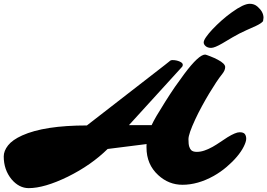

<svg xmlns="http://www.w3.org/2000/svg" viewBox="-25 -955 1404 1008"><path d="M1192.4 -890.6Q1253.9 -935.1 1286.1 -935.1Q1310.1 -935.1 1326.7 -920.4Q1358.4 -893.1 1358.4 -861.8Q1358.4 -856 1356 -843.8Q1346.7 -832 1318.4 -818.8L1269.5 -796.9Q1230 -779.3 1195.3 -758.8L1142.6 -727.5Q1101.6 -703.6 1083.5 -703.6Q1065.4 -703.6 1054.9 -712.6Q1044.4 -721.7 1044.4 -732.2Q1044.4 -742.7 1057.4 -761.2Q1070.3 -779.8 1091.3 -802Q1112.3 -824.2 1138.9 -847.9Q1165.5 -871.6 1192.4 -890.6ZM125.5 32.7Q100.1 32.7 77.4 20.8Q54.7 8.8 36.1 -13.2Q-5.4 -63.5 -5.4 -133.8Q-5.4 -162.6 17.3 -191.7Q40 -220.7 91.8 -244.1Q208 -296.4 431.2 -296.4L839.8 -613.3Q860.4 -629.4 864.3 -632.8Q870.6 -639.6 880.6 -639.6Q890.6 -639.6 900.1 -637.7Q909.7 -635.7 917.5 -632.3Q934.6 -625 934.6 -615.2Q934.6 -608.4 931.2 -604.5L651.9 -297.9H771Q778.8 -315.4 796.9 -346.7L841.8 -419.9Q868.2 -461.9 893.6 -499L942.9 -567.4Q1018.6 -668.5 1052.2 -668.5Q1055.7 -668.5 1078.9 -659.4Q1102.1 -650.4 1118.2 -641.6Q1157.2 -621.1 1157.2 -603Q1157.2 -585.9 1142.1 -567.1Q1127 -548.3 1110.1 -522.9Q1093.3 -497.6 1074 -465.6Q1054.7 -433.6 1035.2 -397.7Q1015.6 -361.8 1000 -328.1Q964.4 -251.5 964.4 -224.4Q964.4 -197.3 968.5 -185.1Q972.7 -172.9 978.5 -167Q987.8 -157.7 1008.3 -157.7Q1028.8 -157.7 1050 -165.3Q1071.3 -172.9 1091.6 -184.3Q1111.8 -195.8 1131.3 -209.2Q1150.9 -222.7 1169.4 -234.4Q1212.4 -260.7 1232.9 -260.7Q1253.4 -260.7 1260.5 -251.2Q1267.6 -241.7 1267.6 -226.6Q1267.6 -211.4 1254.9 -185.8Q1242.2 -160.2 1219.2 -132.8Q1196.3 -105.5 1165 -78.9Q1133.8 -52.2 1096.7 -31.2Q1013.2 15.1 933.1 15.1Q860.8 15.1 805.7 -35.6Q744.1 -91.8 744.1 -180.7Q744.1 -185.1 744.1 -189.5Q744.1 -193.8 744.6 -198.7L540 -172.9Q453.6 -87.9 331.1 -27.3Q208 32.7 125.5 32.7Z"/></svg>

Font: Sarina
Style: Regular
Weight: 400
Designer: James Grieshaber
Foundry: James Grieshaber
Version: Version 1.001